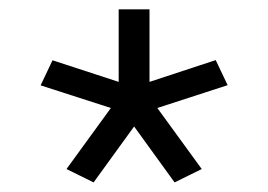

<svg xmlns="http://www.w3.org/2000/svg" viewBox="-20 -713 570 408"><path d="M66.3 -531.6 91.6 -584.9 232.2 -539V-693.2H297.7V-539L438.4 -585.3L463.7 -532L314.3 -483.5L408.7 -353.8L351 -325.4L265 -444.2L178.9 -325.4L121.3 -353.8L215.6 -483.5Z"/></svg>

Font: AzarMehrMonospaced
Style: SansBold
Weight: 1
Designer: Amin Abedi
Version: Version 1.00